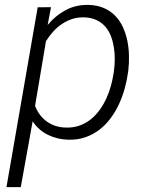

<svg xmlns="http://www.w3.org/2000/svg" viewBox="-20 -558 627 781"><path d="M500.5 -261.7Q496.1 -229.5 486.8 -196.3Q477.5 -163.1 463.1 -132.6Q448.7 -102.1 429 -75.7Q409.2 -49.3 383.5 -29.8Q357.9 -10.3 326.7 0.5Q295.4 11.2 257.8 10.3Q213.9 9.3 175.5 -9.3Q137.2 -27.8 112.8 -64.5L64.5 203.1H6.3L133.3 -528.3L187.5 -528.8L173.8 -456.5Q205.6 -494.6 247.1 -516.8Q288.6 -539.1 339.8 -538.1Q375.5 -537.1 402.3 -525.4Q429.2 -513.7 448.5 -493.9Q467.8 -474.1 479.7 -448Q491.7 -421.9 497.8 -392.8Q503.9 -363.8 504.6 -332.8Q505.4 -301.8 502 -272.5ZM443.8 -272.5Q446.8 -294.9 446.8 -319.3Q446.8 -343.8 442.9 -367.4Q439 -391.1 430.7 -412.4Q422.4 -433.6 408 -450Q393.6 -466.3 372.8 -476.3Q352.1 -486.3 323.7 -487.3Q297.9 -488.3 275.1 -481.2Q252.4 -474.1 232.7 -460.9Q212.9 -447.8 196.5 -429.7Q180.2 -411.6 167 -390.6L122.6 -127.4Q138.2 -86.9 170.9 -63.5Q203.6 -40 247.6 -39.1Q277.8 -38.1 303.2 -47.1Q328.6 -56.2 348.9 -72.3Q369.1 -88.4 385 -110.4Q400.9 -132.3 412.4 -157.2Q423.8 -182.1 431.2 -209Q438.5 -235.8 442.4 -261.7Z"/></svg>

Font: TypoPRO Roboto Mono
Style: Italic
Weight: 300
Designer: Google
Version: Version 2.000986; 2015; ttfautohint (v1.3)